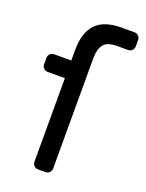

<svg xmlns="http://www.w3.org/2000/svg" viewBox="-141 -809 666 878"><g transform="rotate(20 192.5 -370.0)"><path d="M194 0H157Q146 0 138 -8Q130 -16 130 -27V-434H46Q35 -434 27 -442Q19 -450 19 -461V-493Q19 -504 27 -512Q35 -520 46 -520H130V-570Q130 -656 170 -698Q210 -740 295 -740H358Q369 -740 377 -732Q385 -724 385 -713V-681Q385 -670 377 -662Q369 -654 358 -654H305Q256 -654 238.5 -631Q221 -608 221 -565V-27Q221 -16 213 -8Q205 0 194 0Z"/></g></svg>

Font: Hezaedrus
Style: Regular
Weight: 400
Designer: Hubert & Fischer
Foundry: Hubert & Fischer
Version: Version 1.10;September 3, 2019;FontCreator 11.5.0.2425 64-bi